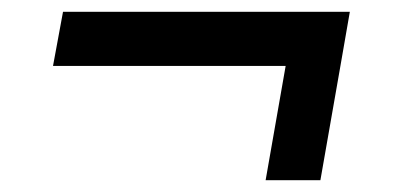

<svg xmlns="http://www.w3.org/2000/svg" viewBox="-20 -369 700 326"><path d="M70 -257H465L431 -63H524L558 -257L574 -349H87Z"/></svg>

Font: Uncut Sans Semibold
Style: Italic
Weight: 600
Italic angle: -10°
Designer: Kasper Nordkvist
Foundry: Uncut Type
Version: Version 1.111;FEAKit 1.0